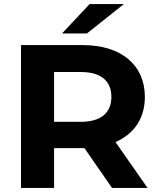

<svg xmlns="http://www.w3.org/2000/svg" viewBox="-20 -921 775 941"><path d="M587 -901H419L284 -757H406ZM703 0 546 -225C637 -264 690 -341 690 -446C690 -603 573 -700 386 -700H83V0H245V-195H394L529 0ZM526 -446C526 -370 476 -324 377 -324H245V-568H377C476 -568 526 -523 526 -446Z"/></svg>

Font: Talent SemiBold
Style: Bold
Weight: 700
Designer: Mike Powis
Version: Version 1.001;hotconv 1.0.109;makeotfexe 2.5.65596